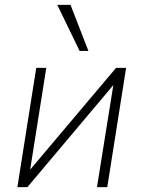

<svg xmlns="http://www.w3.org/2000/svg" viewBox="-20 -764 585 784"><path d="M51 0 128 -487H169L99 -45H81L454 -487H495L418 0H376L447 -443H465L92 0ZM305 -556 214 -744H268L341 -556Z"/></svg>

Font: Nunito Sans 10pt SemiCondensed ExtraLight
Style: Italic
Weight: 250
Width: 4
Italic angle: -9°
Designer: Vernon Adams
Foundry: Vernon Adams
Version: Version 3.101;gftools[0.9.27]